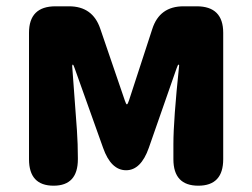

<svg xmlns="http://www.w3.org/2000/svg" viewBox="-20 -589 799 609"><path d="M150 0Q72 0 72 -84V-485Q72 -569 156 -569H199Q274 -569 298 -498L376 -270Q380 -258 382.5 -258Q385 -258 389 -270L463 -497Q486 -569 562 -569H604Q688 -569 688 -485V-84Q688 0 609 0Q530 0 530 -84V-132Q530 -208 548 -379Q549 -384 546.5 -384Q544 -384 540 -372L452 -120Q427 -49 380 -49Q332 -49 307 -120L217 -372Q213 -384 211 -384Q209 -384 209 -379L224 -176Q227 -132 227 -88V-84Q227 0 150 0Z"/></svg>

Font: Resource Han Rounded TW Heavy
Style: Regular
Weight: 900
Designer: Cyano Hao (round all glyphs); Ryoko NISHIZUKA 西塚涼子 (kana, bopomofo & ideographs); Paul D. Hunt (Latin, Greek & Cyrillic)
Foundry: Cyano Hao
Version: 0.990